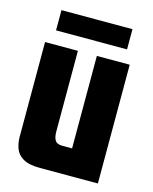

<svg xmlns="http://www.w3.org/2000/svg" viewBox="-96 -669 586 734"><g transform="rotate(15 197.0 -302.0)"><path d="M133 0Q88 0 65 -14Q42 -28 34.5 -50Q27 -72 27 -94V-470H157V-151Q157 -128 164.5 -116Q172 -104 193 -104H232V-470H362V0ZM56 -524V-604H337V-524Z"/></g></svg>

Font: Smooch Sans ExtraBold
Style: Regular
Weight: 800
Designer: Robert E. Leuschke
Foundry: Robert E. Leuschke
Version: Version 1.010